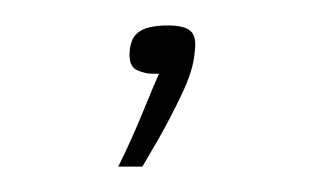

<svg xmlns="http://www.w3.org/2000/svg" viewBox="-20 -491 246 151"><path d="M73 -360Q83 -380 92 -402Q101 -424 105 -433Q103 -433 102.5 -433Q102 -433 100 -433Q94 -433 87.5 -436Q81 -439 82 -451Q83 -460 87 -464Q91 -468 97.5 -469.5Q104 -471 112 -471Q125 -471 130 -466.5Q135 -462 133 -449Q132 -436 123 -417Q114 -398 104.5 -381.5Q95 -365 92 -360Z"/></svg>

Font: Genos Thin ExtraLight
Style: Italic
Weight: 250
Italic angle: -8°
Version: Version 1.010